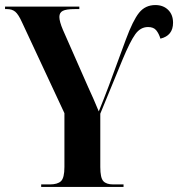

<svg xmlns="http://www.w3.org/2000/svg" viewBox="-20 -740 705 760"><path d="M143 0V-10H177Q208 -10 221.5 -23Q235 -36 235 -79V-292L67 -652Q53 -683 40.5 -693.5Q28 -704 8 -704H0V-714H294V-704H276Q242 -704 228.5 -697Q215 -690 215 -673Q215 -655 229 -622L329 -395Q340 -371 350 -348.5Q360 -326 371 -299Q380 -322 391 -349Q402 -376 411 -401L478 -583Q506 -659 530.5 -689.5Q555 -720 595 -720Q626 -720 645.5 -701Q665 -682 665 -650Q665 -599 615 -587Q609 -607 598.5 -620Q588 -633 566 -633Q536 -633 515.5 -604.5Q495 -576 465 -504L377 -290V-79Q377 -36 389 -23Q401 -10 428 -10H469V0Z"/></svg>

Font: Noto Serif Display Condensed
Style: Bold
Weight: 700
Width: 3
Designer: Monotype Design Team
Foundry: Monotype Imaging Inc.
Version: Version 2.009